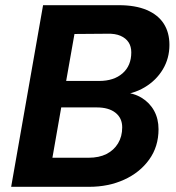

<svg xmlns="http://www.w3.org/2000/svg" viewBox="-20 -720 680 740"><path d="M23 0 146 -700H438Q502 -700 545.5 -681.5Q589 -663 611 -629Q633 -595 633 -547Q633 -495 607.5 -452.5Q582 -410 537.5 -383.5Q493 -357 436 -353L453 -364Q495 -362 526 -343Q557 -324 574 -293Q591 -262 591 -222Q591 -155 555 -105Q519 -55 458.5 -27.5Q398 0 324 0ZM182 -112H321Q362 -112 390.5 -126.5Q419 -141 435 -167.5Q451 -194 451 -229Q451 -265 425 -285.5Q399 -306 353 -306H216ZM235 -408H362Q419 -408 452.5 -437.5Q486 -467 486 -518Q486 -541 475.5 -557Q465 -573 444.5 -582Q424 -591 393 -590L267 -589Z"/></svg>

Font: DM Sans 24pt ExtraBold
Style: Italic
Weight: 800
Italic angle: -10°
Designer: Colophon Foundry, Jonny Pinhorn
Foundry: Colophon Foundry
Version: Version 4.004;gftools[0.9.30]